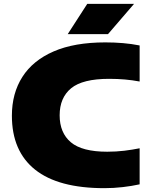

<svg xmlns="http://www.w3.org/2000/svg" viewBox="-20 -971 784 1001"><path d="M524 10Q284 10 163 -86.5Q42 -183 42 -368Q42 -484.5 96.8 -570.2Q151.5 -656 259.8 -703Q368 -750 529 -750Q576.5 -750 621 -746.2Q665.5 -742.5 708 -734V-546Q671.5 -553 632 -556.5Q592.5 -560 549 -560Q410.5 -560 350.8 -510.8Q291 -461.5 291 -370Q291 -278.5 349.5 -229.2Q408 -180 539 -180Q585.5 -180 628.5 -185.2Q671.5 -190.5 708 -198V-10Q667.5 -1 619.8 4.5Q572 10 524 10ZM333 -793 435 -951H679L543 -793Z"/></svg>

Font: Encode Sans Expanded Black
Style: Regular
Weight: 900
Width: 7
Designer: Multiple Designers
Foundry: Impallari Type
Version: Version 3.000; ttfautohint (v1.8.3) -l 8 -r 50 -G 200 -x 14 